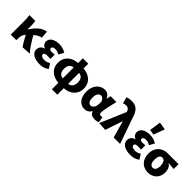

<svg xmlns="http://www.w3.org/2000/svg" viewBox="205 -2076 3531 3531"><g transform="rotate(45 1971.0 -310.0)"><path d="M63 0H208V-30C209 -106 223 -154 260 -191L262 -193C306 -104 346 -37 383 11L558 0C493 -72 414 -193 363 -290C416 -334 457 -355 508 -365L496 -509C378 -495 291 -401 218 -288H214V-374C214 -421 212 -465 204 -497H51C61 -444 63 -382 63 -342Z M822 12C884 12 941 1 1006 -45L946 -142C908 -114 866 -105 836 -105C771 -105 737 -124 737 -158C737 -190 763 -202 819 -202C843 -202 870 -200 895 -198V-310C872 -308 845 -306 824 -306C784 -306 760 -317 760 -347C760 -374 785 -392 832 -392C869 -392 907 -381 940 -360L996 -459C947 -491 884 -509 824 -509C711 -509 610 -466 610 -366C610 -327 635 -281 689 -264V-260C629 -245 588 -206 588 -135C588 -39 694 12 822 12Z M1309 176H1450V8C1596 0 1717 -89 1717 -249C1717 -409 1597 -498 1450 -506V-629H1309V-506C1163 -498 1042 -409 1042 -249C1042 -89 1163 0 1309 8ZM1200 -249C1200 -338 1242 -385 1309 -390V-107C1242 -112 1200 -160 1200 -249ZM1559 -249C1559 -160 1517 -112 1450 -107V-390C1517 -385 1559 -338 1559 -249Z M1988 12C2045 12 2090 -14 2123 -68H2127C2146 -8 2188 12 2258 12C2300 12 2329 4 2348 -5L2330 -119C2318 -115 2307 -113 2297 -113C2270 -113 2249 -124 2249 -158C2249 -232 2288 -384 2314 -497H2161L2146 -414H2142C2110 -482 2062 -509 2007 -509C1892 -509 1787 -412 1787 -247C1787 -85 1866 12 1988 12ZM2025 -115C1976 -115 1945 -154 1945 -249C1945 -344 1989 -383 2031 -383C2071 -383 2096 -354 2116 -302L2110 -216C2106 -160 2066 -115 2025 -115Z M2531 11 2644 -326H2648L2740 0H2907L2731 -503C2689 -649 2623 -711 2506 -711C2444 -711 2416 -703 2383 -690L2416 -565C2439 -575 2457 -581 2488 -581C2527 -581 2564 -558 2575 -511L2577 -498L2364 0Z M3180 12C3242 12 3299 1 3364 -45L3304 -142C3266 -114 3224 -105 3194 -105C3129 -105 3095 -124 3095 -158C3095 -190 3121 -202 3177 -202C3201 -202 3228 -200 3253 -198V-310C3230 -308 3203 -306 3182 -306C3142 -306 3118 -317 3118 -347C3118 -374 3143 -392 3190 -392C3227 -392 3265 -381 3298 -360L3354 -459C3305 -491 3242 -509 3182 -509C3069 -509 2968 -466 2968 -366C2968 -327 2993 -281 3047 -264V-260C2987 -245 2946 -206 2946 -135C2946 -39 3052 12 3180 12ZM3219 -555 3299 -770 3148 -796 3116 -573Z M3637 12C3771 12 3866 -76 3866 -218C3866 -291 3839 -350 3790 -378V-382C3842 -380 3876 -376 3930 -371V-497H3644C3519 -497 3400 -415 3400 -243C3400 -78 3506 12 3637 12ZM3639 -113C3589 -113 3558 -160 3558 -243C3558 -336 3589 -373 3639 -373C3691 -373 3719 -310 3719 -234C3719 -157 3689 -113 3639 -113Z"/></g></svg>

Font: DAIFUKU Sans
Style: Bold
Weight: 700
Designer: Original font ‘Source Han Sans JP’ : Paul D. Hunt
Foundry: Daifuku
Version: Version 1.000